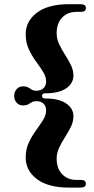

<svg xmlns="http://www.w3.org/2000/svg" viewBox="-20 -752 436 893"><path d="M175.5 -306Q175.5 -294 190.5 -294Q253.5 -294 287.5 -271Q321.5 -248 321.5 -211.5Q321.5 -186.5 309.8 -162.5Q298 -138.5 282.5 -114.2Q267 -90 255.2 -65.2Q243.5 -40.5 243.5 -14.5Q243.5 31.5 269 58.2Q294.5 85 338 85H357.5Q379.5 85 379.5 103Q379.5 120.5 354.5 120.5H300.5Q204 120.5 151.8 81Q99.5 41.5 99.5 -19Q99.5 -58 114 -88.8Q128.5 -119.5 147.2 -145.2Q166 -171 180.2 -193.8Q194.5 -216.5 194.5 -239Q194.5 -258.5 182.2 -270Q170 -281.5 149 -281.5Q136 -281.5 127.8 -276.5Q119.5 -271.5 110.8 -266.5Q102 -261.5 87.5 -261.5Q68.5 -261.5 57.2 -274.5Q46 -287.5 46 -306Q46 -324 57.2 -337.2Q68.5 -350.5 87.5 -350.5Q102 -350.5 110.8 -345.5Q119.5 -340.5 127.8 -335.2Q136 -330 149 -330Q170 -330 182.2 -341.8Q194.5 -353.5 194.5 -373Q194.5 -395.5 180.2 -418.2Q166 -441 147.2 -466.5Q128.5 -492 114 -523Q99.5 -554 99.5 -593Q99.5 -653.5 151.8 -693Q204 -732.5 300.5 -732.5H354.5Q379.5 -732.5 379.5 -715Q379.5 -697 357.5 -697H338Q294.5 -697 269 -670.2Q243.5 -643.5 243.5 -597.5Q243.5 -571.5 255.2 -546.5Q267 -521.5 282.5 -497.5Q298 -473.5 309.8 -449.2Q321.5 -425 321.5 -400.5Q321.5 -364 287.5 -341Q253.5 -318 190.5 -318Q175.5 -318 175.5 -306Z"/></svg>

Font: Fraunces 72pt
Style: Bold
Weight: 700
Version: Version 1.000;[b76b70a41]